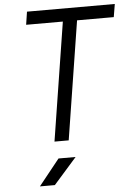

<svg xmlns="http://www.w3.org/2000/svg" viewBox="-63 -777 742 1063"><g transform="rotate(-5 308.0 -245.0)"><path d="M217 0H296L400 -658H604L616 -730H128L117 -658H321ZM115 240H198L326 95H231Z"/></g></svg>

Font: JetBrains Mono Light
Style: Italic
Weight: 336
Italic angle: -9°
Monospace: yes
Designer: Philipp Nurullin, Konstantin Bulenkov
Foundry: JetBrains
Version: Version 2.305